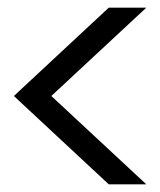

<svg xmlns="http://www.w3.org/2000/svg" viewBox="-20 -601 419 502"><path d="M264.4 -119 16.3 -350 264.4 -581H362.6L114.2 -350L362.6 -119Z"/></svg>

Font: Envelope Sans Variable
Style: Regular
Weight: 500
Designer: Andreas Rasmussen / Norman Anderson
Foundry: mail.de GmbH
Version: Version 1.150